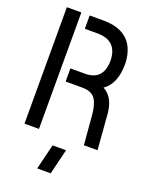

<svg xmlns="http://www.w3.org/2000/svg" viewBox="-163 -767 821 1059"><g transform="rotate(20 247.5 -238.0)"><path d="M191.4 208 227.5 59.6H306.6L270.5 208ZM41 0V-683.6H126V0ZM174.8 -295.9V-373H263.7Q367.2 -375 368.2 -488.3Q366.2 -604.5 250 -605.5H174.8V-683.6H265.6Q407.2 -678.7 440.4 -565.4Q450.2 -533.2 450.2 -495.1Q449.2 -381.8 382.8 -335.9Q439.5 -305.7 451.2 -225.6Q452.1 -218.8 453.1 -211.9L469.7 0H389.6L375 -173.8Q367.2 -257.8 332 -281.2Q308.6 -296.9 268.6 -295.9Z"/></g></svg>

Font: Post No Bills Jaffna SemiBold
Style: Regular
Weight: 600
Designer: Kosala Senevirathne, Siva Puranthara, Lasantha Premarathna, Tharique Azeez
Foundry: Mooniak
Version: Version 1.220 ; ttfautohint (v1.6)